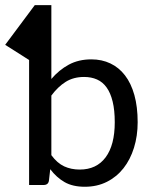

<svg xmlns="http://www.w3.org/2000/svg" viewBox="-42 -714 587 741"><path d="M70.3 0V-482.4L-22 -541L92.3 -694.3H156.2V-409.2Q185.5 -443.8 223.4 -464.4Q261.2 -484.9 310.5 -484.9Q351.1 -484.9 384 -469.2Q417 -453.6 440.4 -423.1Q463.9 -392.6 476.6 -347.2Q489.3 -301.8 489.3 -242.2Q489.3 -189.5 475.1 -143.8Q460.9 -98.1 434.6 -64.7Q408.2 -31.2 370.4 -12.2Q332.5 6.8 285.2 6.8Q238.8 6.8 207.5 -11Q176.3 -28.8 151.9 -61L147 -18.1Q145 0 126 0ZM282.7 -417Q241.7 -417 211.7 -398.2Q181.6 -379.4 156.2 -345.2V-115.2Q178.7 -84.5 205.6 -72Q232.4 -59.6 265.6 -59.6Q330.6 -59.6 365.7 -106.9Q400.9 -154.3 400.9 -242.2Q400.9 -288.6 392.8 -321.8Q384.8 -355 369.6 -376.2Q354.5 -397.5 332.5 -407.2Q310.5 -417 282.7 -417Z"/></svg>

Font: Carlito
Style: Regular
Weight: 400
Designer: Lukasz Dziedzic
Foundry: tyPoland Lukasz Dziedzic
Version: Version 1.103; Beta1; all basic design good, some composites